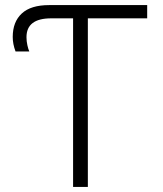

<svg xmlns="http://www.w3.org/2000/svg" viewBox="-20 -734 640 754"><path d="M267 -662H181Q84 -662 84 -588Q84 -572 87.5 -556.5Q91 -541 95 -532H41Q30 -561 30 -589Q30 -648 65.5 -681Q101 -714 173 -714H558V-662H325V0H267Z"/></svg>

Font: Noto Sans Mono UI Light
Style: Regular
Weight: 300
Monospace: yes
Designer: Monotype Design team
Foundry: Monotype Imaging Inc.
Version: Version 1.000